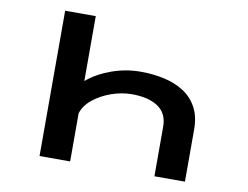

<svg xmlns="http://www.w3.org/2000/svg" viewBox="-80 -863 1260 976"><g transform="rotate(10 550.0 -375.0)"><path d="M180.5 0V-750H338.5V-415Q390.5 -459 463.5 -485.2Q536.5 -511.5 613.5 -511.5Q676.5 -511.5 733.5 -499Q790.5 -486.5 835 -458.5Q879.5 -430.5 905.2 -383.8Q931 -337 931 -268.5V0H773.5V-256Q773.5 -324.5 724.2 -357.8Q675 -391 589 -391Q536.5 -391 483.2 -372.2Q430 -353.5 390.2 -321.2Q350.5 -289 338.5 -248V0Z"/></g></svg>

Font: Trispace Expanded SemiBold
Style: Regular
Weight: 600
Width: 7
Designer: Tyler Finck
Foundry: Etcetera Type Company
Version: Version 1.210; ttfautohint (v1.8.3)